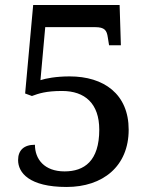

<svg xmlns="http://www.w3.org/2000/svg" viewBox="-20 -734 601 764"><path d="M245 10C389 10 492 -72 492 -218C492 -360 393 -430 257 -430C203 -430 162 -422 141 -415L160 -626H358C397 -626 405 -613 409 -585L414 -554H461L456 -714H112L80 -362L107 -352C134 -362 163 -372 227 -372C318 -372 375 -322 375 -218C375 -93 315 -52 237 -52C156 -52 119 -101 119 -158C75 -158 52 -136 52 -97C52 -47 96 10 245 10Z"/></svg>

Font: Noto Serif Devanagari Medium
Style: Regular
Weight: 500
Designer: Universal Thirst, Indian Type Foundry and the Monotype Design Team
Foundry: Monotype Imaging Inc.
Version: Version 2.004